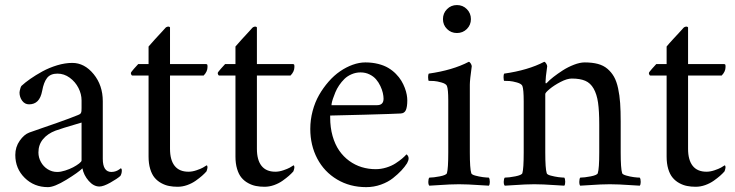

<svg xmlns="http://www.w3.org/2000/svg" viewBox="-20 -749 2979 778"><path d="M42 -121.1Q42 -153.3 59.8 -178.7Q77.6 -204.1 98.6 -211.9Q116.7 -218.3 150.9 -230.2Q185.1 -242.2 210 -250.7Q234.9 -259.3 260 -268.8Q285.2 -278.3 296.9 -283.2Q301.3 -285.2 303.7 -286.6Q306.2 -288.1 307.9 -291.3Q309.6 -294.4 310.1 -299.1Q310.5 -303.7 310.5 -311.5V-342.3Q310.5 -367.7 297.9 -392.6Q285.2 -417.5 262.5 -434.1Q239.7 -450.7 212.9 -450.7Q184.6 -450.7 170.9 -433.3Q157.2 -416 150.9 -380.9Q145.5 -352.5 132.3 -339.4Q119.1 -326.2 97.7 -326.2Q80.6 -326.2 69.8 -340.8Q59.1 -355.5 59.1 -374Q59.1 -376.5 60.1 -381.6Q61 -386.7 63 -392.6Q64.9 -398.4 66.9 -400.9Q81.5 -414.6 102.8 -429.4Q124 -444.3 151.6 -459.5Q179.2 -474.6 211.4 -484.4Q243.7 -494.1 272.9 -494.1Q322.3 -494.1 359.4 -448.7Q396.5 -403.3 396.5 -338.9V-105.5Q396.5 -52.2 431.6 -52.2Q436.5 -52.2 441.4 -53.2Q446.3 -54.2 449.7 -55.4Q453.1 -56.6 456.8 -58.6Q460.4 -60.5 462.4 -62Q464.4 -63.5 466.6 -64.9Q468.8 -66.4 468.8 -66.9Q473.6 -66.9 473.6 -57.6Q473.6 -45.9 467.8 -36.1Q454.6 -24.4 426.8 -8.8Q398.9 6.8 382.8 6.8Q359.4 6.8 339.4 -16.1Q319.3 -39.1 314 -66.9Q297.4 -50.3 248.8 -20.5Q200.2 9.3 174.3 9.3Q118.2 9.3 80.1 -28.3Q42 -65.9 42 -121.1ZM135.7 -131.3Q135.7 -110.8 145.8 -92.5Q155.8 -74.2 173.3 -63.2Q190.9 -52.2 211.9 -52.2Q226.1 -52.2 243.9 -57.9Q261.7 -63.5 276.1 -71Q290.5 -78.6 300.5 -86.4Q310.5 -94.2 310.5 -98.6V-252.4Q222.7 -226.6 205.1 -219.7Q172.9 -207.5 154.3 -185.1Q135.7 -162.6 135.7 -131.3Z M510.3 -453.1Q510.3 -456.1 522.9 -470.5Q535.6 -484.9 540 -489.3H582V-560.5Q590.8 -571.3 607.9 -589.8Q625 -608.4 637.5 -621.8Q649.9 -635.3 650.9 -636.7Q653.8 -639.6 658.2 -640.6Q661.1 -641.6 663.1 -641.1Q664.6 -640.6 665.5 -640.6Q668.5 -639.6 668.9 -637.7V-489.3H814.9Q817.4 -489.3 818.6 -488.5Q819.8 -487.8 820.3 -485.6Q820.8 -483.4 820.8 -481.9Q820.8 -480.5 820.8 -477.1Q820.8 -459 805.2 -442.9H668.9V-146Q668.9 -100.6 687.7 -76.9Q706.5 -53.2 743.7 -53.2Q759.3 -53.2 776.4 -59.1Q793.5 -64.9 802.2 -69.8Q811 -74.7 817.4 -79.1Q820.8 -77.6 820.8 -71.3Q820.8 -68.4 819.8 -64.5Q818.8 -60.5 817.9 -57.9Q816.9 -55.2 816.4 -54.2Q808.6 -45.4 798.6 -36.6Q788.6 -27.8 773.2 -16.8Q757.8 -5.9 738.5 1Q719.2 7.8 699.7 7.8Q681.2 7.8 665 4.6Q648.9 1.5 633.3 -7.1Q617.7 -15.6 606.4 -29.1Q595.2 -42.5 588.6 -64.5Q582 -86.4 582 -114.3V-442.9H516.1Q513.7 -442.9 512 -446.5Q510.3 -450.2 510.3 -453.1Z M862.3 -453.1Q862.3 -456.1 875 -470.5Q887.7 -484.9 892.1 -489.3H934.1V-560.5Q942.9 -571.3 960 -589.8Q977.1 -608.4 989.5 -621.8Q1002 -635.3 1002.9 -636.7Q1005.9 -639.6 1010.3 -640.6Q1013.2 -641.6 1015.1 -641.1Q1016.6 -640.6 1017.6 -640.6Q1020.5 -639.6 1021 -637.7V-489.3H1167Q1169.4 -489.3 1170.7 -488.5Q1171.9 -487.8 1172.4 -485.6Q1172.9 -483.4 1172.9 -481.9Q1172.9 -480.5 1172.9 -477.1Q1172.9 -459 1157.2 -442.9H1021V-146Q1021 -100.6 1039.8 -76.9Q1058.6 -53.2 1095.7 -53.2Q1111.3 -53.2 1128.4 -59.1Q1145.5 -64.9 1154.3 -69.8Q1163.1 -74.7 1169.4 -79.1Q1172.9 -77.6 1172.9 -71.3Q1172.9 -68.4 1171.9 -64.5Q1170.9 -60.5 1169.9 -57.9Q1168.9 -55.2 1168.5 -54.2Q1160.6 -45.4 1150.6 -36.6Q1140.6 -27.8 1125.2 -16.8Q1109.9 -5.9 1090.6 1Q1071.3 7.8 1051.8 7.8Q1033.2 7.8 1017.1 4.6Q1001 1.5 985.4 -7.1Q969.7 -15.6 958.5 -29.1Q947.3 -42.5 940.7 -64.5Q934.1 -86.4 934.1 -114.3V-442.9H868.2Q865.7 -442.9 864 -446.5Q862.3 -450.2 862.3 -453.1Z M1237.3 -226.6Q1237.3 -263.7 1246.8 -299.3Q1256.3 -335 1272.9 -364Q1289.6 -393.1 1311.5 -418.2Q1333.5 -443.4 1358.2 -460.2Q1382.8 -477.1 1409.2 -486.6Q1435.5 -496.1 1460.4 -496.1Q1488.3 -496.1 1512.5 -490Q1536.6 -483.9 1553.7 -473.6Q1570.8 -463.4 1584.2 -449.7Q1597.7 -436 1606.2 -421.9Q1614.7 -407.7 1620.4 -392.6Q1626 -377.4 1628.2 -365Q1630.4 -352.5 1630.4 -342.3Q1630.4 -315.9 1624.5 -302.7Q1618.7 -289.6 1603 -289.1Q1580.1 -287.6 1456.3 -284.2Q1332.5 -280.8 1317.9 -280.8V-272.9Q1317.9 -232.4 1327.6 -198Q1337.4 -163.6 1354.5 -138.9Q1371.6 -114.3 1395 -97.2Q1418.5 -80.1 1445.6 -71.8Q1472.7 -63.5 1502.4 -63.5Q1523.9 -63.5 1545.4 -70.1Q1566.9 -76.7 1583 -87.2Q1599.1 -97.7 1609.6 -106.7Q1620.1 -115.7 1627 -123.5Q1627.4 -123.5 1629.6 -121.6Q1631.8 -119.6 1633.8 -115.7Q1635.7 -111.8 1635.7 -107.4Q1635.7 -98.6 1629.4 -87.4Q1620.1 -72.8 1606.4 -58.1Q1592.8 -43.5 1572.5 -27.3Q1552.2 -11.2 1523.7 -1Q1495.1 9.3 1463.9 9.3Q1397.9 9.3 1345.9 -21.7Q1293.9 -52.7 1265.6 -106.4Q1237.3 -160.2 1237.3 -226.6ZM1323.2 -322.8H1507.8Q1534.2 -322.8 1534.2 -349.1Q1534.2 -359.4 1531.2 -372.6Q1528.3 -385.7 1521.2 -400.6Q1514.2 -415.5 1503.9 -427.5Q1493.7 -439.5 1477.3 -447.5Q1460.9 -455.6 1440.9 -455.6Q1421.9 -455.6 1404.8 -448.2Q1387.7 -440.9 1375.7 -429.2Q1363.8 -417.5 1354.2 -403.3Q1344.7 -389.2 1338.9 -375Q1333 -360.8 1329.1 -349.1Q1325.2 -337.4 1324 -330.1Q1322.8 -322.8 1323.2 -322.8Z M1714.8 -434.6Q1714.8 -436 1714.8 -438Q1714.8 -446.8 1717.3 -450.7Q1814 -464.4 1879.4 -498.5Q1883.3 -498.5 1887.5 -491.7Q1891.6 -484.9 1891.6 -480.5Q1883.8 -424.8 1883.8 -405.8V-368.2V-131.3Q1883.8 -65.9 1889.6 -47.4Q1890.1 -44.4 1894.8 -41.7Q1899.4 -39.1 1906.2 -37.4Q1913.1 -35.6 1921.1 -33.9Q1929.2 -32.2 1937 -31.2Q1944.8 -30.3 1950.9 -29.8Q1957 -29.3 1960.9 -29.3Q1964.8 -24.4 1964.8 -11.7Q1964.8 -1 1960.9 3.4Q1945.3 2.4 1920.9 1Q1896.5 -0.5 1877.9 -1.5Q1859.4 -2.4 1839.6 -2.4Q1819.8 -2.4 1801.5 -1.5Q1783.2 -0.5 1759.3 1Q1735.4 2.4 1719.7 3.4Q1715.3 -1 1715.6 -12.9Q1715.8 -24.9 1719.7 -29.3Q1735.8 -29.3 1762.2 -34.4Q1788.6 -39.6 1791 -47.4Q1796.4 -65.9 1796.4 -131.3V-342.3Q1796.4 -387.2 1791 -400.9Q1787.1 -409.7 1769 -414.8Q1751 -419.9 1738.8 -420.7Q1726.6 -421.4 1717.3 -421.4Q1715.3 -422.9 1714.8 -434.6ZM1791.3 -631.6Q1774.9 -647.9 1774.9 -671.6Q1774.9 -695.3 1791.3 -711.9Q1807.6 -728.5 1831.5 -728.5Q1855.5 -728.5 1871.8 -711.9Q1888.2 -695.3 1888.2 -671.6Q1888.2 -647.9 1871.8 -631.6Q1855.5 -615.2 1831.5 -615.2Q1807.6 -615.2 1791.3 -631.6Z M2020.5 -434.6Q2020.5 -436 2020.5 -438Q2020.5 -446.8 2022.9 -450.7Q2119.6 -464.4 2185.1 -498.5Q2189 -498.5 2193.1 -491.7Q2197.3 -484.9 2197.3 -480.5Q2190.4 -432.6 2190.4 -415.5Q2190.4 -411.1 2192.9 -411.1Q2193.8 -411.1 2196.3 -413.6Q2205.6 -423.8 2222.4 -437Q2239.3 -450.2 2260.5 -463.9Q2281.7 -477.5 2305.9 -486.8Q2330.1 -496.1 2349.1 -496.1Q2379.9 -496.1 2402.6 -490Q2425.3 -483.9 2441.4 -470.2Q2457.5 -456.5 2468 -438Q2478.5 -419.4 2484.6 -391.1Q2490.7 -362.8 2492.9 -331.1Q2495.1 -299.3 2495.1 -255.9V-131.3Q2495.1 -65.9 2501 -47.4Q2502.4 -42 2517.8 -37.6Q2533.2 -33.2 2548.3 -31.2Q2563.5 -29.3 2572.3 -29.3Q2576.2 -24.4 2576.2 -11.7Q2576.2 -1 2572.3 3.4Q2556.6 2.4 2532.5 1Q2508.3 -0.5 2489.5 -1.5Q2470.7 -2.4 2450.9 -2.4Q2431.2 -2.4 2412.8 -1.5Q2394.5 -0.5 2370.6 1Q2346.7 2.4 2331.1 3.4Q2327.1 -1 2327.4 -12.9Q2327.6 -24.9 2331.1 -29.3Q2347.2 -29.3 2373.8 -34.4Q2400.4 -39.6 2402.3 -47.4Q2408.2 -65.9 2408.2 -131.3V-244.6Q2408.2 -299.3 2403.3 -333.3Q2398.4 -367.2 2385.5 -389.9Q2372.6 -412.6 2351.6 -421.6Q2330.6 -430.7 2296.9 -430.7Q2277.8 -430.7 2251.5 -417Q2225.1 -403.3 2207.3 -388.4Q2189.5 -373.5 2189.5 -368.2V-131.3Q2189.5 -65.9 2195.3 -47.4Q2195.8 -44.4 2200.4 -41.7Q2205.1 -39.1 2211.9 -37.4Q2218.8 -35.6 2226.8 -33.9Q2234.9 -32.2 2242.7 -31.2Q2250.5 -30.3 2256.6 -29.8Q2262.7 -29.3 2266.6 -29.3Q2270 -24.9 2270.3 -12.9Q2270.5 -1 2266.6 3.4Q2251 2.4 2226.6 1Q2202.1 -0.5 2183.6 -1.5Q2165 -2.4 2145.3 -2.4Q2125.5 -2.4 2107.2 -1.5Q2088.9 -0.5 2064.9 1Q2041 2.4 2025.4 3.4Q2021 -1 2021.2 -12.9Q2021.5 -24.9 2025.4 -29.3Q2041.5 -29.3 2067.9 -34.4Q2094.2 -39.6 2096.7 -47.4Q2102.1 -65.9 2102.1 -131.3V-337.4Q2102.1 -387.2 2096.7 -400.9Q2092.8 -409.7 2074.7 -414.8Q2056.6 -419.9 2044.4 -420.7Q2032.2 -421.4 2022.9 -421.4Q2021 -422.9 2020.5 -434.6Z M2609.4 -453.1Q2609.4 -456.1 2622.1 -470.5Q2634.8 -484.9 2639.2 -489.3H2681.2V-560.5Q2689.9 -571.3 2707 -589.8Q2724.1 -608.4 2736.6 -621.8Q2749 -635.3 2750 -636.7Q2752.9 -639.6 2757.3 -640.6Q2760.3 -641.6 2762.2 -641.1Q2763.7 -640.6 2764.6 -640.6Q2767.6 -639.6 2768.1 -637.7V-489.3H2914.1Q2916.5 -489.3 2917.7 -488.5Q2918.9 -487.8 2919.4 -485.6Q2919.9 -483.4 2919.9 -481.9Q2919.9 -480.5 2919.9 -477.1Q2919.9 -459 2904.3 -442.9H2768.1V-146Q2768.1 -100.6 2786.9 -76.9Q2805.7 -53.2 2842.8 -53.2Q2858.4 -53.2 2875.5 -59.1Q2892.6 -64.9 2901.4 -69.8Q2910.2 -74.7 2916.5 -79.1Q2919.9 -77.6 2919.9 -71.3Q2919.9 -68.4 2918.9 -64.5Q2918 -60.5 2917 -57.9Q2916 -55.2 2915.5 -54.2Q2907.7 -45.4 2897.7 -36.6Q2887.7 -27.8 2872.3 -16.8Q2856.9 -5.9 2837.6 1Q2818.4 7.8 2798.8 7.8Q2780.3 7.8 2764.2 4.6Q2748 1.5 2732.4 -7.1Q2716.8 -15.6 2705.6 -29.1Q2694.3 -42.5 2687.7 -64.5Q2681.2 -86.4 2681.2 -114.3V-442.9H2615.2Q2612.8 -442.9 2611.1 -446.5Q2609.4 -450.2 2609.4 -453.1Z"/></svg>

Font: Crimson
Style: Regular
Weight: 400
Version: Version 0.8